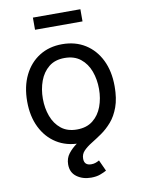

<svg xmlns="http://www.w3.org/2000/svg" viewBox="-100 -796 801 1077"><g transform="rotate(-10 300.0 -257.5)"><path d="M299.3 11.7Q225.1 11.7 169.2 -23.4Q113.3 -58.6 82 -122.1Q50.8 -185.5 50.8 -269.5Q50.8 -355 82 -418.7Q113.3 -482.4 169.2 -517.6Q225.1 -552.7 299.3 -552.7Q374 -552.7 430.2 -517.6Q486.3 -482.4 517.6 -418.7Q548.8 -355 548.8 -269.5Q548.8 -185.5 517.6 -122.1Q486.3 -58.6 430.2 -23.4Q374 11.7 299.3 11.7ZM299.3 -66.9Q354.5 -66.9 390.1 -95.2Q425.8 -123.5 442.9 -169.7Q460 -215.8 460 -269.5Q460 -323.7 442.9 -370.4Q425.8 -417 390.1 -445.6Q354.5 -474.1 299.3 -474.1Q244.6 -474.1 209.5 -445.6Q174.3 -417 157.2 -370.6Q140.1 -324.2 140.1 -269.5Q140.1 -215.8 157.2 -169.7Q174.3 -123.5 209.5 -95.2Q244.6 -66.9 299.3 -66.9ZM330.6 212.9Q283.2 212.9 249.5 188.5Q215.8 164.1 215.8 118.2Q215.8 83 235.4 57.4Q254.9 31.7 285.9 9.8Q316.9 -12.2 351.8 -35.9Q386.7 -59.6 417.7 -90.3Q448.7 -121.1 468.3 -164.6Q487.8 -208 487.8 -269.5H548.8Q548.8 -199.7 531.2 -151.6Q513.7 -103.5 485.8 -71.5Q458 -39.6 426.5 -17.8Q395 3.9 367.2 21Q339.4 38.1 321.8 56.4Q304.2 74.7 304.2 100.6Q304.2 139.2 344.7 139.2Q358.4 139.2 369.6 135Q380.9 130.9 390.1 125.5L418.9 188.5Q404.3 196.8 382.6 204.8Q360.8 212.9 330.6 212.9ZM434.6 -728V-658.7H164.1V-728Z"/></g></svg>

Font: Inter-Regular
Style: Regular
Weight: 400
Designer: Rasmus Andersson
Foundry: rsms
Version: Version 4.000;git-a52131595